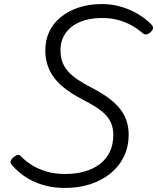

<svg xmlns="http://www.w3.org/2000/svg" viewBox="-20 -910 776 949"><path d="M301 19Q251 19 210.5 9Q170 -1 137.5 -17.5Q105 -34 80 -54.5Q55 -75 37 -96Q29 -107 33 -115.5Q37 -124 47 -133Q59 -143 68 -144.5Q77 -146 85 -136Q107 -113 138.5 -93.5Q170 -74 211 -62Q252 -50 302 -50Q355 -50 398.5 -62.5Q442 -75 474 -99.5Q506 -124 523 -160Q540 -196 540 -243Q540 -275 530 -299.5Q520 -324 500.5 -344Q481 -364 454 -381Q427 -398 392 -416Q361 -432 333 -450Q305 -468 281.5 -489Q258 -510 241 -535Q224 -560 214 -591.5Q204 -623 204 -661Q204 -712 223.5 -753.5Q243 -795 280.5 -825.5Q318 -856 369.5 -873Q421 -890 485 -890Q535 -890 581 -876Q627 -862 664.5 -839Q702 -816 728 -789Q738 -779 736 -769.5Q734 -760 723 -750Q713 -741 703 -740Q693 -739 685 -746Q660 -768 630.5 -784.5Q601 -801 564.5 -811Q528 -821 485 -821Q439 -821 401.5 -810.5Q364 -800 336.5 -779.5Q309 -759 294 -729.5Q279 -700 279 -662Q279 -629 288.5 -603.5Q298 -578 316.5 -557Q335 -536 364 -516.5Q393 -497 432 -477Q475 -455 509 -431Q543 -407 567 -379.5Q591 -352 603.5 -318.5Q616 -285 616 -244Q616 -186 593 -137.5Q570 -89 527.5 -54Q485 -19 427.5 0Q370 19 301 19Z"/></svg>

Font: Playwrite DK Loopet Light
Style: Regular
Weight: 300
Version: Version 1.003